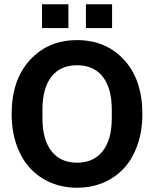

<svg xmlns="http://www.w3.org/2000/svg" viewBox="-20 -880 746 910"><path d="M345.2 9.8Q277.8 9.8 220.7 -14.4Q163.6 -38.6 122.6 -83Q81.5 -127.4 58.3 -193.6Q35.2 -259.8 35.2 -339.8Q35.2 -500.5 121.6 -595.2Q208 -689.9 345.2 -689.9Q482.9 -689.9 568.8 -595.5Q654.8 -501 654.8 -339.8Q654.8 -259.8 631.8 -193.6Q608.9 -127.4 567.9 -83Q526.9 -38.6 470 -14.4Q413.1 9.8 345.2 9.8ZM179.2 -747.1V-859.9H304.2V-747.1ZM181.2 -319.8Q181.2 -218.8 223.9 -163.8Q266.6 -108.9 345.2 -108.9Q423.8 -108.9 466.8 -163.8Q509.8 -218.8 509.8 -319.8V-359.9Q509.8 -461.9 467 -516.4Q424.3 -570.8 345.2 -570.8Q266.1 -570.8 223.6 -516.4Q181.2 -461.9 181.2 -359.9ZM387.2 -747.1V-859.9H511.2V-747.1Z"/></svg>

Font: TASA Orbiter Text
Style: Bold
Weight: 700
Designer: Weizhong Zhang
Version: Version 1.000;Glyphs 3.1.2 (3151)